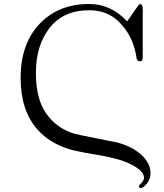

<svg xmlns="http://www.w3.org/2000/svg" viewBox="-20 -725 818 959"><path d="M83 -335.9Q83 -504.9 177 -605Q271 -705.1 425.8 -705.1Q533.7 -705.1 615.2 -618.2Q669.4 -697.3 673.8 -701.2Q676.8 -704.1 681.2 -704.1Q693.4 -704.1 692.9 -675.8V-439.9Q692.9 -418.9 680.2 -418.9Q668 -418.9 664.1 -428.2Q662.1 -432.1 661.6 -437Q661.1 -441.9 659.2 -453.4Q657.2 -464.8 652.8 -480Q632.8 -557.1 574.5 -615.5Q516.1 -673.8 425.8 -673.8Q296.9 -673.8 228 -585.9Q159.2 -498 159.2 -360.8Q159.2 -231 211.2 -157.5Q263.2 -84 349.1 -58.1Q372.1 -51.3 458.5 -34.7Q544.9 -18.1 565.9 -13.2Q643.1 7.8 687.5 49.8Q731.9 91.8 731.9 139.2Q731.9 168.9 713.9 191.4Q695.8 213.9 684.1 213.9Q674.3 213.9 673.8 206.1Q673.8 201.2 686.5 188.5Q699.2 175.8 699.2 163.1Q699.2 132.3 646 102.1Q606.9 80.1 553.5 66.7Q500 53.2 450.4 45.7Q400.9 38.1 350.3 26.6Q299.8 15.1 251.5 -11Q203.1 -37.1 167 -78.1Q83 -172.9 83 -335.9Z"/></svg>

Font: CMU Serif Upright Italic
Style: UprightItalic
Weight: 500
Version: Version 0.7.0